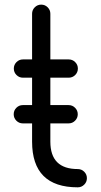

<svg xmlns="http://www.w3.org/2000/svg" viewBox="-20 -801 431 821"><path d="M195.3 -273.4V-195.3Q195.3 -78.1 312.5 -78.1Q328.6 -78.1 340.1 -66.7Q351.6 -55.2 351.6 -39.1Q351.6 -22.9 340.1 -11.5Q328.6 0 312.5 0Q117.2 0 117.2 -195.3V-273.4H77.6Q61.5 -273.4 50 -284.9Q38.6 -296.4 38.6 -312.5Q38.6 -328.6 50 -340.1Q61.5 -351.6 77.6 -351.6H117.2V-468.8H78.1Q62 -468.8 50.5 -480.2Q39.1 -491.7 39.1 -507.8Q39.1 -523.9 50.5 -535.4Q62 -546.9 78.1 -546.9H117.2V-742.2Q117.2 -758.3 128.7 -769.8Q140.1 -781.2 156.2 -781.2Q172.4 -781.2 183.8 -769.8Q195.3 -758.3 195.3 -742.2V-546.9H273.9Q290 -546.9 301.5 -535.4Q313 -523.9 313 -507.8Q313 -491.7 301.5 -480.2Q290 -468.8 273.9 -468.8H195.3V-351.6H273.4Q289.6 -351.6 301 -340.1Q312.5 -328.6 312.5 -312.5Q312.5 -296.4 301 -284.9Q289.6 -273.4 273.4 -273.4Z"/></svg>

Font: Comfortaa
Style: Regular
Weight: 400
Designer: Johan Aakerlund - aajohan
Foundry: Johan Aakerlund
Version: Version 2.004 2013